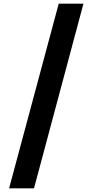

<svg xmlns="http://www.w3.org/2000/svg" viewBox="-20 -820 510 1056"><path d="M439 -800 167 216H30L303 -800Z"/></svg>

Font: Noto Sans Sinhala SemiCondensed ExtraBold
Style: Regular
Weight: 800
Width: 4
Designer: Jelle Bosma - Monotype Design Team
Foundry: Monotype Imaging Inc.
Version: Version 2.006; ttfautohint (v1.8.4.7-5d5b)